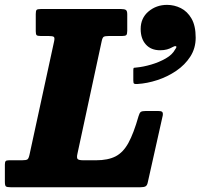

<svg xmlns="http://www.w3.org/2000/svg" viewBox="-66 -788 843 808"><path d="M-45.5 -23V-95.5Q-45.5 -106 -42.2 -109.8Q-39 -113.5 -28.5 -113.5H26.5Q44.5 -113.5 49.8 -117.5Q55 -121.5 58.5 -138.5L161.5 -613Q165 -628.5 160.8 -632.5Q156.5 -636.5 138.5 -636.5H105Q92 -636.5 88.2 -640Q84.5 -643.5 84.5 -656.5V-729Q84.5 -742.5 88 -746.2Q91.5 -750 105 -750H444Q457.5 -750 463.5 -746.2Q469.5 -742.5 469.5 -728V-658.5Q469.5 -644.5 465.5 -640.5Q461.5 -636.5 448 -636.5H392.5Q375.5 -636.5 370.2 -633Q365 -629.5 362 -615L260 -141.5Q256 -124.5 260.5 -119Q265 -113.5 285.5 -113.5H338Q388.5 -113.5 420.5 -130Q452.5 -146.5 474.5 -186.8Q496.5 -227 517 -299Q521 -313 526.5 -317Q532 -321 549 -321H598.5Q611.5 -321 616 -317.5Q620.5 -314 619 -302.5L556 -21Q553.5 -8 546.8 -4Q540 0 525 0H-21Q-36.5 0 -41 -3.5Q-45.5 -7 -45.5 -23ZM526 -666Q526 -712 559 -739.8Q592 -767.5 637 -767.5Q667.5 -767.5 695 -753.8Q722.5 -740 740 -709.8Q757.5 -679.5 757.5 -629.5Q757.5 -585 735 -550Q712.5 -515 675.8 -490Q639 -465 596.2 -451Q553.5 -437 512.5 -434.5Q501.5 -434 498.2 -436Q495 -438 495 -449.5V-494Q495 -502.5 498.5 -502.8Q502 -503 509.5 -504Q536.5 -506.5 570 -516.2Q603.5 -526 631.5 -542Q659.5 -558 671 -580Q680 -592 674.2 -593.5Q668.5 -595 659.5 -589.5Q649.5 -583.5 636.8 -580Q624 -576.5 608 -576.5Q569.5 -576.5 547.8 -600.8Q526 -625 526 -666Z"/></svg>

Font: Besley* Narrow Heavy
Style: Italic
Weight: 800
Width: 4
Italic angle: -13°
Designer: Owen Earl
Foundry: indestructible type*
Version: Version 3.000; ttfautohint (v1.8.3)